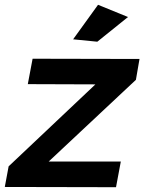

<svg xmlns="http://www.w3.org/2000/svg" viewBox="-30 -780 602 801"><path d="M376 -606 275 -616 379 -760 504 -709ZM454 1 -10 0 6 -86 368 -428 86 -429 106 -535 552 -534 537 -447 173 -106H474Z"/></svg>

Font: Argentum Sans Medium
Style: Italic
Weight: 500
Italic angle: -11°
Designer: Julieta Ulanovsky (font), Cristiano Sobral (main changes and remaster)
Foundry: Julieta Ulanovsky (font), Cristiano Sobral (main changes and remaster)
Version: Version 2.007;June 15, 2022;FontCreator 14.0.0.2814 64-bit; 